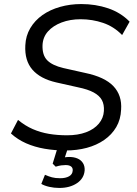

<svg xmlns="http://www.w3.org/2000/svg" viewBox="-20 -734 675 948"><path d="M303 9Q250 9 200.5 0.5Q151 -8 109 -26.5Q67 -45 34 -75L69 -142Q104 -113 142 -96.5Q180 -80 222 -73Q264 -66 311 -66Q365 -66 405 -81Q445 -96 468 -123.5Q491 -151 493 -186Q495 -218 483 -240Q471 -262 442.5 -277.5Q414 -293 365 -303L258 -327Q179 -345 140 -390Q101 -435 105 -510Q107 -557 129.5 -595Q152 -633 189.5 -659.5Q227 -686 276.5 -700Q326 -714 381 -714Q452 -714 514 -693Q576 -672 620 -627L583 -561Q542 -603 489 -621Q436 -639 378 -639Q326 -639 284 -623Q242 -607 217 -579Q192 -551 190 -512Q188 -462 213 -436.5Q238 -411 293 -398L400 -374Q497 -354 540 -308.5Q583 -263 578 -193Q576 -144 554 -106.5Q532 -69 494.5 -43Q457 -17 408.5 -4Q360 9 303 9ZM273 194Q247 194 223 188.5Q199 183 184 174L202 129Q220 137 236.5 141.5Q253 146 277 146Q304 146 321 136.5Q338 127 339 108Q340 95 331 88Q322 81 304 81Q294 81 282.5 82.5Q271 84 255 89L240 74L269 -20H321L296 56L273 49Q285 45 298 43Q311 41 322 41Q345 41 362.5 48.5Q380 56 389.5 71Q399 86 398 107Q395 147 360 170.5Q325 194 273 194Z"/></svg>

Font: Nunito Sans 10pt
Style: Italic
Weight: 400
Italic angle: -9°
Designer: Vernon Adams
Foundry: Vernon Adams
Version: Version 3.101;gftools[0.9.27]